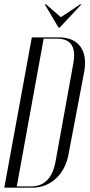

<svg xmlns="http://www.w3.org/2000/svg" viewBox="-23 -873 420 893"><path d="M185 -853 249 -745H255L356 -853H350L260 -793L191 -853ZM-3 0H127C213 0 280 -63 296 -157L369 -541C386 -639 342 -699 252 -699H125ZM180 -693H244C307 -693 332 -654 318 -578L235 -120C221 -45 183 -6 122 -6H55Z"/></svg>

Font: Moniqa Ita Display
Style: Italic
Weight: 400
Italic angle: -10°
Designer: Rajesh Rajput
Foundry: Rajesh Rajput
Version: Version 1.000